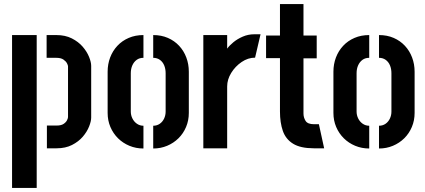

<svg xmlns="http://www.w3.org/2000/svg" viewBox="-20 -733 2099 949"><path d="M211.8 0V-112.5H260.4Q282.4 -112.5 294.5 -120.7Q306.6 -128.9 311.4 -138.9Q316.2 -148.8 316.2 -154.3V-405.2Q316.2 -410 311.2 -419.9Q306.2 -429.8 293.7 -438.5Q281.2 -447.2 258.5 -447.2H210.4V-559.7H258.5Q302.5 -559.7 335 -543.2Q367.5 -526.7 388.6 -502.3Q409.7 -477.8 420.2 -451.8Q430.7 -425.8 430.7 -407.4V-152Q430.7 -133.6 420.3 -107.6Q409.9 -81.5 389.1 -57.2Q368.3 -32.9 335.9 -16.4Q303.6 0 260 0ZM39.6 195.8V-559.7H161.4V195.8Z M689 1Q651.8 1 619.6 -12.4Q587.4 -25.8 563.3 -49.6Q539.3 -73.4 525.6 -105.5Q512 -137.6 512 -175V-378.4Q512 -415.9 524.4 -448.8Q536.9 -481.7 560.2 -506.6Q583.5 -531.6 616.2 -545.6Q648.8 -559.7 689 -559.7V-447.2Q669.2 -447.2 655.5 -437.1Q641.8 -427 634.1 -409.9Q626.5 -392.7 626.5 -371.1V-181.5Q626.5 -163.8 634.4 -147.6Q642.3 -131.5 656.6 -121.5Q670.8 -111.5 689 -111.5ZM737.3 1V-111.5Q755.8 -111.5 769.8 -121.3Q783.7 -131.1 791.2 -147.1Q798.7 -163.2 798.7 -181.2V-371.1Q798.7 -392.5 791.6 -409.7Q784.5 -426.8 770.6 -437Q756.6 -447.2 737.3 -447.2V-559.7Q777.4 -559.7 809.8 -545.6Q842.1 -531.6 865.4 -506.6Q888.6 -481.7 900.9 -448.8Q913.3 -415.9 913.3 -378.4V-175Q913.3 -137.6 899.7 -105.4Q886.2 -73.2 862.1 -49.5Q838.1 -25.8 806.1 -12.4Q774.2 1 737.3 1Z M985 0V-559.7H1102.8V-492.6Q1113.8 -507.9 1133.6 -524.2Q1153.3 -540.5 1179.9 -552Q1206.5 -563.6 1236.5 -563.6Q1244.4 -563.6 1252.2 -563.6Q1259.9 -563.6 1267.8 -563.6L1240.8 -448Q1205.9 -448 1174.4 -426.6Q1142.8 -405.1 1122.8 -372.6Q1102.8 -340.1 1102.8 -305.6V0Z M1530.8 0Q1464.9 -0.2 1428.6 -22.7Q1392.2 -45.2 1378 -86Q1363.8 -126.7 1363.8 -181.8V-445.6H1295.1V-557.5H1363.8V-713H1480V-557.5H1545.4V-444.7H1480V-172Q1480 -152.2 1490.3 -135.6Q1500.6 -119 1532.5 -119H1556.2L1582.2 0Z M1805 1Q1767.8 1 1735.6 -12.4Q1703.4 -25.8 1679.3 -49.6Q1655.3 -73.4 1641.6 -105.5Q1628 -137.6 1628 -175V-378.4Q1628 -415.9 1640.4 -448.8Q1652.9 -481.7 1676.2 -506.6Q1699.5 -531.6 1732.2 -545.6Q1764.8 -559.7 1805 -559.7V-447.2Q1785.2 -447.2 1771.5 -437.1Q1757.8 -427 1750.1 -409.9Q1742.5 -392.7 1742.5 -371.1V-181.5Q1742.5 -163.8 1750.4 -147.6Q1758.3 -131.5 1772.6 -121.5Q1786.8 -111.5 1805 -111.5ZM1853.3 1V-111.5Q1871.8 -111.5 1885.8 -121.3Q1899.7 -131.1 1907.2 -147.1Q1914.7 -163.2 1914.7 -181.2V-371.1Q1914.7 -392.5 1907.6 -409.7Q1900.5 -426.8 1886.6 -437Q1872.6 -447.2 1853.3 -447.2V-559.7Q1893.4 -559.7 1925.8 -545.6Q1958.1 -531.6 1981.4 -506.6Q2004.6 -481.7 2016.9 -448.8Q2029.3 -415.9 2029.3 -378.4V-175Q2029.3 -137.6 2015.7 -105.4Q2002.2 -73.2 1978.1 -49.5Q1954.1 -25.8 1922.1 -12.4Q1890.2 1 1853.3 1Z"/></svg>

Font: Stick No Bills ExtraLight
Style: Regular
Weight: 200
Designer: Kosala Senevirathne, Siva Puranthara, Lasantha Premarathna, Tharique Azeez
Foundry: mooniak
Version: Version 2.000